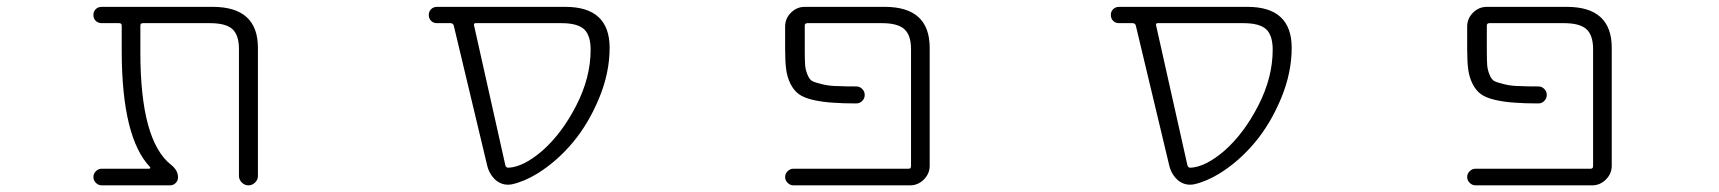

<svg xmlns="http://www.w3.org/2000/svg" viewBox="-20 -565 5040 563"><path d="M736.3 -48.8Q736.3 -38.1 728 -29.8Q719.7 -21.5 708.5 -21.5Q697.3 -21.5 689 -29.8Q680.7 -38.1 680.7 -48.8V-420.9Q680.7 -461.9 661.6 -479.5Q642.6 -497.1 595.7 -497.1H399.4Q391.6 -497.1 391.6 -490.2V-411.1Q391.6 -151.4 482.4 -81.1Q502 -65.4 502 -44.9Q502 -35.2 495.1 -28.3Q488.3 -21.5 478.5 -21.5H278.3Q268.6 -21.5 261.2 -28.8Q253.9 -36.1 253.9 -45.9Q253.9 -55.7 261.2 -63Q268.6 -70.3 278.3 -70.3H417Q419.9 -70.3 420.4 -72.3Q420.9 -74.2 419.9 -75.2Q337.9 -161.1 336.9 -411.1V-490.2Q336.9 -497.1 329.1 -497.1H278.3Q267.6 -497.1 260.7 -503.9Q253.9 -510.7 253.9 -521Q253.9 -531.2 260.7 -538.1Q267.6 -544.9 278.3 -544.9H603.5Q736.3 -544.9 736.3 -424.8Z M1375 -497.1Q1368.2 -497.1 1370.1 -490.2L1461.9 -80.1Q1463.9 -73.2 1470.7 -73.2Q1514.6 -75.2 1570.3 -123Q1627.9 -173.8 1669.9 -255.9Q1711.9 -337.9 1711.9 -418.9Q1711.9 -461.9 1692.4 -479.5Q1672.9 -497.1 1626 -497.1ZM1767.6 -424.8Q1767.6 -351.6 1736.8 -277.3Q1706.1 -203.1 1660.2 -147.9Q1614.3 -92.8 1556.6 -56.6Q1516.6 -32.2 1480.5 -24.4Q1474.6 -23.4 1468.8 -23.4Q1451.2 -23.4 1435.5 -35.2Q1416 -51.8 1409.2 -77.1L1310.5 -490.2Q1308.6 -497.1 1300.8 -497.1H1260.7Q1251 -497.1 1244.1 -503.9Q1237.3 -510.7 1237.3 -521.5Q1237.3 -531.2 1244.1 -538.1Q1251 -544.9 1261.7 -544.9H1635.7Q1636.7 -544.9 1637.7 -544.9Q1767.6 -544.9 1767.6 -424.8Z M2574.2 -544.9Q2706.1 -544.9 2706.1 -424.8V-79.1Q2706.1 -55.7 2689 -38.6Q2671.9 -21.5 2648.4 -21.5H2306.6Q2296.9 -21.5 2289.6 -28.8Q2282.2 -36.1 2282.2 -45.9Q2282.2 -55.7 2289.6 -63Q2296.9 -70.3 2306.6 -70.3H2644.5Q2651.4 -70.3 2651.4 -78.1V-420.9Q2651.4 -461.9 2631.8 -479.5Q2612.3 -497.1 2566.4 -497.1H2347.7Q2339.8 -497.1 2339.8 -490.2V-420.9Q2339.8 -389.6 2340.8 -375Q2341.8 -360.4 2347.7 -346.2Q2353.5 -332 2361.3 -327.6Q2369.1 -323.2 2391.1 -317.9Q2413.1 -312.5 2439.5 -312.5Q2458 -311.5 2491.2 -311.5Q2501 -311.5 2508.3 -304.2Q2515.6 -296.9 2515.6 -286.6Q2515.6 -276.4 2508.3 -269Q2501 -261.7 2491.2 -261.7Q2451.2 -261.7 2425.8 -263.7Q2391.6 -265.6 2364.3 -272Q2336.9 -278.3 2322.3 -289.1Q2307.6 -299.8 2297.9 -319.3Q2288.1 -338.9 2285.2 -361.8Q2282.2 -384.8 2282.2 -420.9V-487.3Q2282.2 -510.7 2299.3 -527.8Q2316.4 -544.9 2339.8 -544.9Z M3375 -497.1Q3368.2 -497.1 3370.1 -490.2L3461.9 -80.1Q3463.9 -73.2 3470.7 -73.2Q3514.6 -75.2 3570.3 -123Q3627.9 -173.8 3669.9 -255.9Q3711.9 -337.9 3711.9 -418.9Q3711.9 -461.9 3692.4 -479.5Q3672.9 -497.1 3626 -497.1ZM3767.6 -424.8Q3767.6 -351.6 3736.8 -277.3Q3706.1 -203.1 3660.2 -147.9Q3614.3 -92.8 3556.6 -56.6Q3516.6 -32.2 3480.5 -24.4Q3474.6 -23.4 3468.8 -23.4Q3451.2 -23.4 3435.5 -35.2Q3416 -51.8 3409.2 -77.1L3310.5 -490.2Q3308.6 -497.1 3300.8 -497.1H3260.7Q3251 -497.1 3244.1 -503.9Q3237.3 -510.7 3237.3 -521.5Q3237.3 -531.2 3244.1 -538.1Q3251 -544.9 3261.7 -544.9H3635.7Q3636.7 -544.9 3637.7 -544.9Q3767.6 -544.9 3767.6 -424.8Z M4574.2 -544.9Q4706.1 -544.9 4706.1 -424.8V-79.1Q4706.1 -55.7 4689 -38.6Q4671.9 -21.5 4648.4 -21.5H4306.6Q4296.9 -21.5 4289.6 -28.8Q4282.2 -36.1 4282.2 -45.9Q4282.2 -55.7 4289.6 -63Q4296.9 -70.3 4306.6 -70.3H4644.5Q4651.4 -70.3 4651.4 -78.1V-420.9Q4651.4 -461.9 4631.8 -479.5Q4612.3 -497.1 4566.4 -497.1H4347.7Q4339.8 -497.1 4339.8 -490.2V-420.9Q4339.8 -389.6 4340.8 -375Q4341.8 -360.4 4347.7 -346.2Q4353.5 -332 4361.3 -327.6Q4369.1 -323.2 4391.1 -317.9Q4413.1 -312.5 4439.5 -312.5Q4458 -311.5 4491.2 -311.5Q4501 -311.5 4508.3 -304.2Q4515.6 -296.9 4515.6 -286.6Q4515.6 -276.4 4508.3 -269Q4501 -261.7 4491.2 -261.7Q4451.2 -261.7 4425.8 -263.7Q4391.6 -265.6 4364.3 -272Q4336.9 -278.3 4322.3 -289.1Q4307.6 -299.8 4297.9 -319.3Q4288.1 -338.9 4285.2 -361.8Q4282.2 -384.8 4282.2 -420.9V-487.3Q4282.2 -510.7 4299.3 -527.8Q4316.4 -544.9 4339.8 -544.9Z"/></svg>

Font: Rounded-X Mgen+ 1mn light
Style: Regular
Weight: 200
Designer: [Source Han Sans]
Ryoko NISHIZUKA  (kana & ideographs); Paul D. Hunt (Latin, Greek & Cyrillic); Wenlong ZHANG  (bopomofo
Version: Version 1.059.20150602